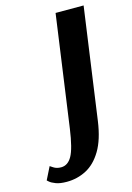

<svg xmlns="http://www.w3.org/2000/svg" viewBox="-201 -560 604 880"><g transform="rotate(-15 101.5 -119.5)"><path d="M154 -500H287L213 29Q201 114 170.5 165Q140 216 97 238.5Q54 261 4 261Q-28 261 -47.5 253.5Q-67 246 -75.5 238.5Q-84 231 -84 231L-54 171Q-54 171 -39.5 180.5Q-25 190 -4 190Q28 190 47.5 155.5Q67 121 80 29Z"/></g></svg>

Font: Arsenal SC
Style: Bold Italic
Weight: 700
Italic angle: -9.10001°
Designer: Andrij Shevchenko
Foundry: Stairsfor
Version: Version 2.001; ttfautohint (v1.8.4.7-5d5b)